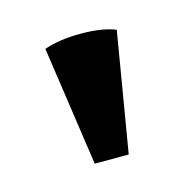

<svg xmlns="http://www.w3.org/2000/svg" viewBox="-46 -779 278 278"><g transform="rotate(-15 93.5 -639.5)"><path d="M66 -546H117L147 -725Q127 -733 95 -733Q63 -733 40 -725Z"/></g></svg>

Font: Arima Madurai ExtraBold
Style: Regular
Weight: 800
Designer: Joana Correia and Natanael Gama
Foundry: NDISCOVER
Version: Version 1.019